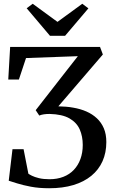

<svg xmlns="http://www.w3.org/2000/svg" viewBox="-20 -993 609 1022"><path d="M241.5 9Q187.5 9 144.2 0.8Q101 -7.5 71 -17Q41 -26.5 26.5 -31L46.5 -199H105.5L131 -68.5Q136 -64.5 150 -57.5Q164 -50.5 187.2 -44.8Q210.5 -39 243.5 -39Q284.5 -39 317.2 -51.8Q350 -64.5 373 -88.8Q396 -113 408.2 -146.8Q420.5 -180.5 420.5 -221.5Q420.5 -267 404.5 -303.8Q388.5 -340.5 349.8 -362.8Q311 -385 243.5 -386.5Q227 -386.5 213.5 -384.5Q200 -382.5 189 -378L170 -406.5L333 -615.5L394.5 -694L118.5 -684L80.5 -569.5H24L34 -743H512.5L527.5 -703L290.5 -427Q311 -426.5 331 -425Q351 -423.5 369.5 -420Q408 -413.5 440 -399.5Q472 -385.5 495.8 -363.2Q519.5 -341 532.8 -309.8Q546 -278.5 546 -237Q546 -180.5 525.8 -135Q505.5 -89.5 466.2 -57.2Q427 -25 370.5 -8Q314 9 241.5 9ZM246 -802.5 122 -949 154 -973 286 -876.5 418 -973 450.5 -948.5 326.5 -802.5Z"/></svg>

Font: Merriweather 60pt Medium
Style: Regular
Weight: 500
Version: Version 2.100